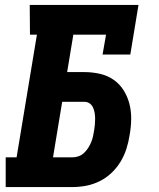

<svg xmlns="http://www.w3.org/2000/svg" viewBox="-20 -755 640 775"><path d="M3 0V-120H47L129 -615H101L100 -735H539L506 -535H394L408 -615H276L251 -464H321Q353 -464 383.5 -457Q414 -450 438.5 -433Q463 -416 479 -390.5Q495 -365 502.5 -335.5Q510 -306 509.5 -273.5Q509 -241 503 -209Q499 -182 490.5 -155Q482 -128 467 -103Q452 -78 430.5 -57.5Q409 -37 383 -24Q357 -11 329 -5.5Q301 0 274 0ZM194 -120H274Q286 -120 298 -124.5Q310 -129 319.5 -138Q329 -147 336 -158Q343 -169 348 -181Q353 -193 355.5 -205Q358 -217 360 -229Q362 -241 363 -252.5Q364 -264 364 -276Q364 -288 362 -299.5Q360 -311 355.5 -321Q351 -331 342 -337.5Q333 -344 321 -344H231Z"/></svg>

Font: Iosevka Etoile Heavy
Style: Italic
Weight: 900
Italic angle: -9°
Designer: Belleve Invis
Foundry: Belleve Invis
Version: Version 22.1.2; ttfautohint (v1.8.4)